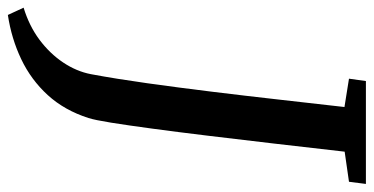

<svg xmlns="http://www.w3.org/2000/svg" viewBox="-341 -532 950 488"><g transform="rotate(90 134.0 -288.0)"><path d="M-72 167 -90.5 127Q-44.5 113 -9.2 86.8Q26 60.5 48.8 26.5Q71.5 -7.5 78.5 -44Q90.5 -108.5 101.5 -187Q112.5 -265.5 123 -351Q133.5 -436.5 143.2 -522.8Q153 -609 162 -688.5L90 -700L96 -743H357.5L352 -700L275.5 -689Q265 -597 254.8 -508.8Q244.5 -420.5 235 -342Q225.5 -263.5 217 -200.5Q208.5 -137.5 201.8 -95.5Q195 -53.5 190 -38Q170.5 23 131.8 65.5Q93 108 40.5 133Q-12 158 -72 167Z"/></g></svg>

Font: Merriweather 28pt Medium
Style: Italic
Weight: 500
Italic angle: -7.8°
Version: Version 2.101